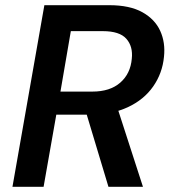

<svg xmlns="http://www.w3.org/2000/svg" viewBox="-20 -720 663 740"><path d="M28 0 151 -700H401Q480 -700 528.5 -673Q577 -646 597.5 -601Q618 -556 612 -501Q606 -438 570.5 -387Q535 -336 473 -307Q411 -278 326 -278H197L148 0ZM398 0 305 -309H431L531 0ZM213 -367H336Q404 -367 443.5 -401.5Q483 -436 488 -494Q493 -541 467 -570.5Q441 -600 376 -600H253Z"/></svg>

Font: DM Sans 12pt SemiBold
Style: Italic
Weight: 600
Italic angle: -10°
Version: Version 4.004;gftools[0.9.30]